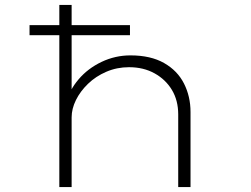

<svg xmlns="http://www.w3.org/2000/svg" viewBox="-20 -760 1018 780"><path d="M100 -617V-658H508V-617ZM221 0V-740H271V-360L249 -343Q262 -394 299.5 -438Q337 -482 392.5 -508.5Q448 -535 510 -535Q592 -535 646.5 -504Q701 -473 727.5 -420.5Q754 -368 754 -305V0H704V-295Q704 -352 678.5 -394.5Q653 -437 608 -462Q563 -487 504 -487Q455 -487 412 -468.5Q369 -450 337.5 -419.5Q306 -389 288.5 -353.5Q271 -318 271 -283V0H246Q232 0 226 0Q220 0 221 0Z"/></svg>

Font: Lexend Zetta ExtraLight
Style: Regular
Weight: 250
Version: Version 1.007